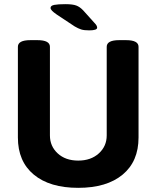

<svg xmlns="http://www.w3.org/2000/svg" viewBox="-20 -895 752 923"><path d="M409 -749Q384 -749 370 -753.5Q356 -758 339 -768L253 -825Q237 -836 230 -843.5Q223 -851 223 -857Q223 -868 241 -871.5Q259 -875 294 -875Q329 -875 346.5 -868.5Q364 -862 380 -845L434 -785Q442 -777 444.5 -771.5Q447 -766 447 -762Q447 -749 409 -749ZM356 8Q219 8 142.5 -55.5Q66 -119 66 -234V-670Q66 -702 126 -702H160Q220 -702 220 -670V-244Q220 -192 257.5 -157.5Q295 -123 356 -123Q417 -123 455 -157.5Q493 -192 493 -244V-670Q493 -702 553 -702H586Q646 -702 646 -670V-234Q646 -119 569.5 -55.5Q493 8 356 8Z"/></svg>

Font: Asap
Style: Bold
Weight: 700
Designer: Pablo Cosgaya
Foundry: Omnibus-Type
Version: Version 3.001; ttfautohint (v1.8.3)